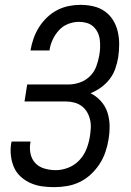

<svg xmlns="http://www.w3.org/2000/svg" viewBox="-20 -763 540 791"><path d="M203 8Q177 8 152.5 4.5Q128 1 105.5 -9Q83 -19 65 -35.5Q47 -52 37.5 -74Q28 -96 25 -121.5Q22 -147 26 -172L28 -180H106L105 -175Q101 -152 106 -129Q111 -106 126 -90.5Q141 -75 163.5 -68.5Q186 -62 210 -62Q235 -62 261 -72Q287 -82 306.5 -102.5Q326 -123 336 -148.5Q346 -174 350 -199Q353 -217 354 -235Q355 -253 351 -270Q347 -287 338.5 -301.5Q330 -316 316.5 -326Q303 -336 286 -340.5Q269 -345 251 -345H81L92 -415H262Q285 -415 308.5 -423Q332 -431 350 -448.5Q368 -466 376.5 -489Q385 -512 389 -535Q392 -552 392.5 -568Q393 -584 391 -600Q389 -616 382 -630Q375 -644 364 -654Q353 -664 337.5 -668.5Q322 -673 305 -673Q283 -673 261 -664.5Q239 -656 223 -638.5Q207 -621 197 -599.5Q187 -578 184 -556V-555H106V-557Q110 -581 118.5 -605Q127 -629 140.5 -650.5Q154 -672 173 -690.5Q192 -709 215 -721Q238 -733 262.5 -738Q287 -743 311 -743Q339 -743 365 -737Q391 -731 411.5 -716.5Q432 -702 445.5 -680.5Q459 -659 465 -633.5Q471 -608 471 -581Q471 -554 467 -527Q463 -503 455 -480Q447 -457 432 -437.5Q417 -418 396.5 -403Q376 -388 353 -379Q377 -367 395.5 -346.5Q414 -326 422.5 -300Q431 -274 431.5 -245.5Q432 -217 427 -188Q423 -162 414 -136Q405 -110 390 -87Q375 -64 354 -44.5Q333 -25 308 -13Q283 -1 256 3.5Q229 8 203 8Z"/></svg>

Font: Iosevka Term Curly
Style: Italic
Weight: 400
Italic angle: -9°
Designer: Belleve Invis
Foundry: Belleve Invis
Version: Version 32.3.0